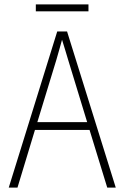

<svg xmlns="http://www.w3.org/2000/svg" viewBox="-20 -859 570 879"><path d="M20 0 242 -715H287L510 0H471L390 -264H140L60 0ZM238 -585 151 -300H379L292 -585Q286 -607 278.5 -630Q271 -653 264 -677Q258 -654 251 -630.5Q244 -607 238 -585ZM144 -807V-839H385V-807Z"/></svg>

Font: Noto Sans Mono Condensed ExtraLight
Style: Regular
Weight: 200
Width: 3
Designer: Monotype Design Team
Foundry: Monotype Imaging Inc.
Version: Version 2.014; ttfautohint (v1.8.4.7-5d5b)